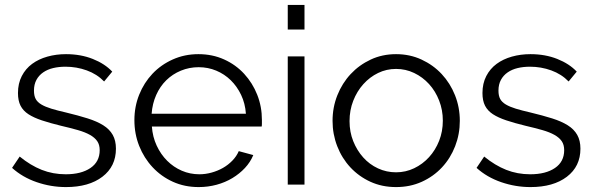

<svg xmlns="http://www.w3.org/2000/svg" viewBox="-20 -750 2414 780"><path d="M248 10Q187 10 129 -10Q71 -30 29 -68L60 -114Q104 -78 149.5 -60Q195 -42 247 -42Q310 -42 347.5 -67.5Q385 -93 385 -140Q385 -162 375 -176.5Q365 -191 345.5 -202Q326 -213 296.5 -221.5Q267 -230 228 -239Q183 -250 150 -261Q117 -272 95.5 -286Q74 -300 63.5 -320.5Q53 -341 53 -372Q53 -411 68.5 -441Q84 -471 110.5 -490.5Q137 -510 172.5 -520Q208 -530 248 -530Q308 -530 357 -510.5Q406 -491 436 -459L403 -419Q374 -449 332.5 -464Q291 -479 246 -479Q219 -479 196 -473.5Q173 -468 155.5 -456Q138 -444 128 -425.5Q118 -407 118 -382Q118 -361 125 -348Q132 -335 148 -325.5Q164 -316 188.5 -308.5Q213 -301 248 -293Q298 -281 336 -269Q374 -257 399.5 -241Q425 -225 438 -202Q451 -179 451 -146Q451 -74 396 -32Q341 10 248 10Z M787 10Q730 10 682.5 -11.5Q635 -33 600 -70.5Q565 -108 545.5 -157Q526 -206 526 -262Q526 -317 545.5 -365.5Q565 -414 599.5 -450.5Q634 -487 682 -508.5Q730 -530 786 -530Q843 -530 890.5 -508.5Q938 -487 972 -450Q1006 -413 1025 -365Q1044 -317 1044 -263Q1044 -255 1044 -247Q1044 -239 1043 -236H597Q600 -194 616.5 -158.5Q633 -123 659 -97Q685 -71 718.5 -56.5Q752 -42 790 -42Q815 -42 840 -49Q865 -56 886 -68Q907 -80 924 -97.5Q941 -115 950 -136L1009 -120Q997 -91 975 -67.5Q953 -44 924 -26.5Q895 -9 860 0.5Q825 10 787 10ZM979 -288Q976 -330 959.5 -364.5Q943 -399 917.5 -424Q892 -449 858.5 -463Q825 -477 787 -477Q749 -477 715 -463Q681 -449 655.5 -424Q630 -399 614.5 -364Q599 -329 596 -288Z M1149 0V-521H1217V0ZM1149 -630V-730H1217V-630Z M1589 10Q1532 10 1485 -11.5Q1438 -33 1403.5 -70Q1369 -107 1350 -156Q1331 -205 1331 -259Q1331 -314 1350.5 -363Q1370 -412 1404.5 -449Q1439 -486 1486 -508Q1533 -530 1589 -530Q1645 -530 1692.5 -508Q1740 -486 1774.5 -449Q1809 -412 1828.5 -363Q1848 -314 1848 -259Q1848 -205 1829 -156Q1810 -107 1775.5 -70Q1741 -33 1693.5 -11.5Q1646 10 1589 10ZM1400 -258Q1400 -214 1415 -176.5Q1430 -139 1455.5 -110.5Q1481 -82 1515.5 -66Q1550 -50 1589 -50Q1628 -50 1662.5 -66.5Q1697 -83 1723 -111.5Q1749 -140 1764 -178Q1779 -216 1779 -260Q1779 -303 1764 -341.5Q1749 -380 1723 -408.5Q1697 -437 1662.5 -453.5Q1628 -470 1589 -470Q1550 -470 1516 -453.5Q1482 -437 1456 -408Q1430 -379 1415 -340.5Q1400 -302 1400 -258Z M2135 10Q2074 10 2016 -10Q1958 -30 1916 -68L1947 -114Q1991 -78 2036.5 -60Q2082 -42 2134 -42Q2197 -42 2234.5 -67.5Q2272 -93 2272 -140Q2272 -162 2262 -176.5Q2252 -191 2232.5 -202Q2213 -213 2183.5 -221.5Q2154 -230 2115 -239Q2070 -250 2037 -261Q2004 -272 1982.5 -286Q1961 -300 1950.5 -320.5Q1940 -341 1940 -372Q1940 -411 1955.5 -441Q1971 -471 1997.5 -490.5Q2024 -510 2059.5 -520Q2095 -530 2135 -530Q2195 -530 2244 -510.5Q2293 -491 2323 -459L2290 -419Q2261 -449 2219.5 -464Q2178 -479 2133 -479Q2106 -479 2083 -473.5Q2060 -468 2042.5 -456Q2025 -444 2015 -425.5Q2005 -407 2005 -382Q2005 -361 2012 -348Q2019 -335 2035 -325.5Q2051 -316 2075.5 -308.5Q2100 -301 2135 -293Q2185 -281 2223 -269Q2261 -257 2286.5 -241Q2312 -225 2325 -202Q2338 -179 2338 -146Q2338 -74 2283 -32Q2228 10 2135 10Z"/></svg>

Font: Oxford Sans
Style: Regular
Weight: 400
Designer: Matt McInerney, Pablo Impallari, Rodrigo Fuenzalida
Foundry: Matt McInerney, Pablo Impallari, Rodrigo Fuenzalida
Version: Version 3.000g; ttfautohint (v1.5) -l 8 -r 28 -G 28 -x 14 -D